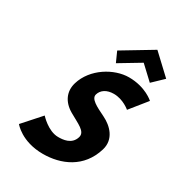

<svg xmlns="http://www.w3.org/2000/svg" viewBox="-255 -1311 1407 1500"><g transform="rotate(30 448.0 -561.0)"><path d="M454.3 -975 495.2 -884 681.6 -996 801.2 -884 896.3 -975 723.6 -1137ZM640.1 -840C507.1 -840 341.9 -742 296.1 -588C270.5 -502 305.5 -425 390 -376C473.4 -327 553.3 -300 535.5 -240C512.5 -163 433.3 -159 392.3 -159C300.3 -159 218 -252 218 -252L77 -94C77 -94 161.5 15 354.5 15C515.5 15 686.1 -54 744.7 -251C776.9 -359 699.1 -437 618.7 -476C536.6 -516 468.5 -549 482.2 -595C495.6 -640 538.2 -669 602.2 -669C687.2 -669 752.2 -612 752.2 -612L872.9 -762C872.9 -762 790.1 -840 640.1 -840Z"/></g></svg>

Font: Hussar
Style: BdOblThree
Weight: 700
Foundry: Cannot Into Space Fonts
Version: Version 2.00